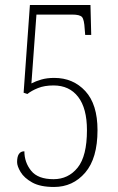

<svg xmlns="http://www.w3.org/2000/svg" viewBox="-20 -734 469 764"><path d="M195 10Q140 10 108 -8Q76 -26 62 -49.5Q48 -73 48 -89Q48 -132 77 -132Q77 -88 104 -54.5Q131 -21 193 -21Q252 -21 289 -67Q326 -113 326 -216Q326 -303 291 -348.5Q256 -394 193 -394Q157 -394 131 -383.5Q105 -373 89 -360L74 -365L99 -714H340L343 -595H319L317 -619Q315 -656 306.5 -666Q298 -676 267 -676H125L105 -402Q122 -411 144.5 -417.5Q167 -424 196 -424Q271 -424 319.5 -371.5Q368 -319 368 -216Q368 -104 319 -47Q270 10 195 10Z"/></svg>

Font: Noto Serif Bengali ExtraCondensed ExtraLight
Style: Regular
Weight: 200
Width: 2
Designer: Juan Bruce, Universal Thirst, Indian Type Foundry and the Monotype Design Team.
Foundry: Monotype Imaging Inc.
Version: Version 2.003; ttfautohint (v1.8.4.7-5d5b)